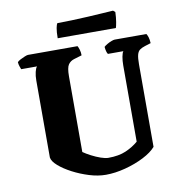

<svg xmlns="http://www.w3.org/2000/svg" viewBox="-92 -943 966 1027"><g transform="rotate(-10 391.5 -429.0)"><path d="M401 0Q358 0 311 -14.5Q264 -29 222 -51Q180 -73 152 -97.5Q124 -122 121 -143V-561Q121 -587 126 -607.5Q131 -628 138 -635H52Q50 -640 46 -651Q42 -662 41 -675Q46 -681 58.5 -687.5Q71 -694 83.5 -699Q96 -704 101 -704H370Q374 -698 378.5 -683.5Q383 -669 383 -652L340 -639Q320 -633 308.5 -616.5Q297 -600 297 -553V-142Q314 -130 339 -117Q364 -104 388.5 -95.5Q413 -87 429 -87Q486 -87 525 -104Q564 -121 593 -146V-560Q593 -586 597 -607Q601 -628 607 -635H523Q519 -640 516 -651Q513 -662 512 -675Q518 -681 530 -688Q542 -695 554 -699.5Q566 -704 572 -704H744Q749 -697 753 -684.5Q757 -672 758 -652L726 -642Q707 -636 696.5 -628Q686 -620 681.5 -602.5Q677 -585 677 -550V-103Q654 -76 608 -52.5Q562 -29 506.5 -14.5Q451 0 401 0ZM273 -764Q273 -799 277 -819Q281 -839 285 -844Q318 -844 362.5 -845.5Q407 -847 453 -849.5Q499 -852 536 -854.5Q573 -857 590 -858L601 -849Q600 -819 596 -795.5Q592 -772 589 -764Z"/></g></svg>

Font: Texturina Black
Style: Regular
Weight: 900
Designer: Guillermo Torres Carreño
Foundry: Omnibus-Type
Version: Version 1.002; ttfautohint (v1.8.3)